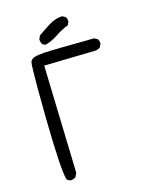

<svg xmlns="http://www.w3.org/2000/svg" viewBox="-117 -876 735 936"><g transform="rotate(-15 250.0 -408.0)"><path d="M311 -766.1Q311.5 -768.1 311.5 -769Q311.5 -770 311.3 -771.5Q311 -772.9 311 -774.9Q311 -776.9 310.5 -778.8Q310.1 -780.8 309.6 -782.5Q309.1 -784.2 308.1 -786.1Q306.6 -789.1 304.2 -792L288.1 -800.3Q252 -797.9 221.4 -778.6Q190.9 -759.3 160.6 -738.3L152.8 -722.2Q152.3 -720.2 152.3 -716.3Q152.3 -712.4 154.1 -706.3Q155.8 -700.2 159.7 -693.8L174.8 -686.5Q208.5 -695.8 238.8 -716.3Q269 -736.8 303.7 -750.5ZM434.1 -621.6Q434.6 -623.5 434.6 -627.4Q434.6 -631.3 432.9 -637Q431.2 -642.6 427.2 -647.5L411.1 -655.8Q197.3 -653.8 158.7 -650.9Q121.1 -647.9 106.4 -642.6Q93.8 -637.7 86.9 -625.5Q82.5 -611.8 82.5 -497.1Q82.5 -432.1 84 -335.4Q88.4 -66.4 104.5 -24.9Q113.3 -18.1 125 -16.1Q137.2 -18.1 147.9 -24.9L157.7 -44.9L142.1 -590.3L402.8 -596.2Q415 -597.7 426.3 -605Z"/></g></svg>

Font: NaikaiFont
Style: Light
Weight: 300
Version: Version 1.89